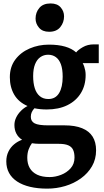

<svg xmlns="http://www.w3.org/2000/svg" viewBox="-20 -826 600 1112"><path d="M253.5 266.5Q198 266.5 154 256Q110 245.5 79.2 225.2Q48.5 205 32.5 175.8Q16.5 146.5 16.5 108.5Q16.5 77 28.8 52Q41 27 61.8 9.8Q82.5 -7.5 108 -16.5Q86 -30.5 74.8 -52.2Q63.5 -74 63.5 -102Q63.5 -124 73.5 -145Q83.5 -166 100.8 -183.5Q118 -201 139.5 -212Q87.5 -234.5 62.2 -278Q37 -321.5 37 -379Q37 -438.5 68.5 -480.8Q100 -523 151.8 -545.2Q203.5 -567.5 263 -567.5Q317.5 -567.5 356.8 -556.2Q396 -545 421 -522.5Q432 -537 459.8 -553Q487.5 -569 523.5 -569H552V-460.5H459Q464 -451.5 467.8 -440.2Q471.5 -429 473.8 -417Q476 -405 476 -391.5Q476 -331.5 448.2 -286.5Q420.5 -241.5 370.2 -216.8Q320 -192 250.5 -192Q231 -192 213.2 -193.8Q195.5 -195.5 179.5 -199Q169.5 -188.5 164 -176.5Q158.5 -164.5 158.5 -149.5Q158.5 -123 180.8 -111.5Q203 -100 258 -100H354Q414.5 -100 455.2 -83.5Q496 -67 516.2 -35Q536.5 -3 536.5 44.5Q536.5 96 512.8 137Q489 178 448.5 207.2Q408 236.5 357.5 251.5Q307 266.5 253.5 266.5ZM267.5 199.5Q300 199.5 333.2 186.8Q366.5 174 389 148.8Q411.5 123.5 411.5 86.5Q411.5 59 403.2 41.5Q395 24 375.2 15.5Q355.5 7 320.5 7H209.5Q197.5 7 186 6Q174.5 5 165 3.5Q154 18 146 39Q138 60 138 88Q138 122 152.2 147Q166.5 172 195.2 185.8Q224 199.5 267.5 199.5ZM260 -252.5Q301.5 -252.5 322.2 -286.8Q343 -321 343 -381.5Q343 -425.5 332.8 -453.5Q322.5 -481.5 303.5 -495.2Q284.5 -509 258.5 -509Q233.5 -509 213.8 -495.2Q194 -481.5 183 -454Q172 -426.5 172 -385Q172 -344.5 181.5 -314.8Q191 -285 210.8 -268.8Q230.5 -252.5 260 -252.5ZM264 -642Q226 -642 206 -665.5Q186 -689 186 -718.5Q186 -754 207.8 -780Q229.5 -806 272.5 -806H273.5Q311.5 -806 331.2 -783.5Q351 -761 351 -731.5Q351 -696 329.2 -669Q307.5 -642 265 -642Z"/></svg>

Font: Merriweather 24pt SemiCondensed
Style: Bold
Weight: 700
Width: 4
Designer: Eben Sorkin
Foundry: Eben Sorkin
Version: Version 2.100